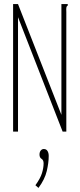

<svg xmlns="http://www.w3.org/2000/svg" viewBox="-20 -643 390 938"><path d="M44 -623H68L280 -82V-623H311V-616Q306 -614 304.5 -607.5Q303 -601 304 -584V0H286L68 -559V0H44ZM168 275 153 262Q177 229 185 203Q193 177 193 155Q193 139 183 133Q173 127 173 112Q173 100 179 92.5Q185 85 194 85Q206 85 212 94.5Q218 104 218 119Q218 152 208.5 192.5Q199 233 168 275Z"/></svg>

Font: Inconsolata ExtraCondensed ExtraLight
Style: Regular
Weight: 200
Width: 2
Monospace: yes
Designer: Raph Levien, Cyreal, Brenton Simpson
Foundry: Raph Levien, Cyreal, Google
Version: Version 3.001; ttfautohint (v1.8.2.53-6de2)